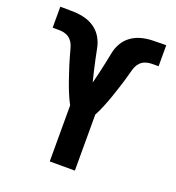

<svg xmlns="http://www.w3.org/2000/svg" viewBox="-133 -841 866 947"><g transform="rotate(20 300.0 -367.5)"><path d="M234 0V-294Q227 -307 220.5 -321Q214 -335 208.5 -348.5Q203 -362 197.5 -376.5Q192 -391 187 -405Q182 -419 177.5 -433.5Q173 -448 168 -462Q163 -476 159 -490.5Q155 -505 150.5 -519.5Q146 -534 142.5 -548.5Q139 -563 133.5 -577Q128 -591 117.5 -602Q107 -613 92.5 -618.5Q78 -624 63 -624.5Q48 -625 33 -625Q30 -625 27.5 -625Q25 -625 22 -625V-735Q27 -735 31 -735Q35 -735 39 -735Q67 -735 96 -734Q125 -733 153 -725.5Q181 -718 204.5 -701Q228 -684 242.5 -659Q257 -634 262.5 -605.5Q268 -577 274 -549Q280 -521 286.5 -493Q293 -465 300 -438V-437Q300 -437 300 -437Q300 -437 300 -436Q300 -437 300 -437Q300 -437 300 -437V-438Q307 -465 313.5 -493Q320 -521 326 -549Q332 -577 337.5 -605.5Q343 -634 357.5 -659Q372 -684 395.5 -701Q419 -718 447 -725.5Q475 -733 504 -734Q533 -735 561 -735Q565 -735 569 -735Q573 -735 578 -735V-625Q575 -625 572.5 -625Q570 -625 567 -625Q552 -625 537 -624.5Q522 -624 507.5 -618.5Q493 -613 482.5 -602Q472 -591 466.5 -577Q461 -563 457.5 -548.5Q454 -534 449.5 -519.5Q445 -505 441 -490.5Q437 -476 432 -462Q427 -448 422.5 -433.5Q418 -419 413 -405Q408 -391 402.5 -376.5Q397 -362 391.5 -348.5Q386 -335 379.5 -321Q373 -307 366 -294V0Z"/></g></svg>

Font: Iosevka Custom XBdEx
Style: Regular
Weight: 800
Width: 7
Monospace: yes
Designer: Belleve Invis
Foundry: Belleve Invis
Version: Version 11.2.4; ttfautohint (v1.8.4)